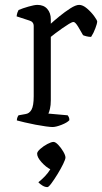

<svg xmlns="http://www.w3.org/2000/svg" viewBox="-20 -520 419 786"><path d="M195 0Q187 0 168 -2.5Q149 -5 125.5 -9.5Q102 -14 81 -19Q60 -24 49 -27Q49 -34 51.5 -40Q54 -46 56 -48L84 -53Q100 -55 109 -71Q118 -87 118 -126V-413Q118 -431 100 -436L48 -453Q49 -462 51.5 -469Q54 -476 56 -479Q72 -486 96.5 -493Q121 -500 133 -500Q159 -500 173.5 -483.5Q188 -467 188 -441V-423Q201 -435 223 -453Q245 -471 267.5 -485.5Q290 -500 304 -500Q319 -500 336 -485.5Q353 -471 365.5 -454Q378 -437 378 -431Q378 -425 370.5 -404.5Q363 -384 353 -369Q343 -369 333.5 -371.5Q324 -374 320 -376Q312 -391 300 -410.5Q288 -430 281 -430Q275 -430 262 -422Q249 -414 234 -403.5Q219 -393 206.5 -383.5Q194 -374 188 -369V-110Q188 -89 184.5 -74.5Q181 -60 178 -55L257 -48Q259 -46 261.5 -41Q264 -36 264 -28Q255 -18 232 -9Q209 0 195 0ZM174 246Q164 246 153.5 239.5Q143 233 137 226Q150 216 163.5 202Q177 188 186 173Q168 164 150 144Q132 124 132 109Q132 101 145 89.5Q158 78 174 69.5Q190 61 199 61Q207 61 218.5 73Q230 85 239 100.5Q248 116 248 125Q248 132 238.5 151.5Q229 171 215.5 193Q202 215 190.5 230.5Q179 246 174 246Z"/></svg>

Font: Texturina ExtraLight
Style: Regular
Weight: 200
Designer: Guillermo Torres Carreño
Foundry: Omnibus-Type
Version: Version 1.002; ttfautohint (v1.8.3)